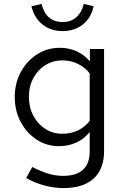

<svg xmlns="http://www.w3.org/2000/svg" viewBox="-20 -737 640 976"><path d="M303 219Q254 219 204.5 205.5Q155 192 113 168L144 112Q189 135 226 146Q263 157 300 157Q436 157 436 32V-66Q408 -31 368 -12.5Q328 6 280 6Q217 6 166 -27.5Q115 -61 85 -117.5Q55 -174 55 -244Q55 -314 85.5 -370.5Q116 -427 168 -460.5Q220 -494 284 -494Q330 -494 369 -476.5Q408 -459 437 -425V-488H509V31Q509 122 456 170.5Q403 219 303 219ZM298 -57Q341 -57 377 -74.5Q413 -92 436 -123V-364Q412 -395 375.5 -412.5Q339 -430 298 -430Q249 -430 210.5 -406Q172 -382 149.5 -340Q127 -298 127 -244Q127 -191 149.5 -148.5Q172 -106 210.5 -81.5Q249 -57 298 -57ZM299 -579Q238 -579 196 -612.5Q154 -646 140 -705L191 -717Q214 -625 299 -625Q340 -625 367.5 -649Q395 -673 406 -717L456 -705Q443 -646 401 -612.5Q359 -579 299 -579Z"/></svg>

Font: Red Hat Mono
Style: Regular
Weight: 400
Designer: Pentagram, MCKL
Foundry: Pentagram, MCKL
Version: Version 1.023